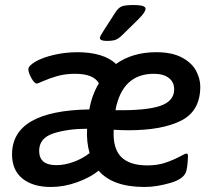

<svg xmlns="http://www.w3.org/2000/svg" viewBox="-20 -738 862 765"><path d="M28 -123Q28 -297 336 -302Q346 -360 374 -406Q353 -444 279 -444Q240 -444 208.5 -435Q177 -426 153.5 -415.5Q130 -405 127 -405Q117 -405 105 -427Q93 -449 93 -462Q93 -476 121.5 -492.5Q150 -509 195.5 -519.5Q241 -530 289 -530Q340 -530 379.5 -518Q419 -506 442 -483Q508 -530 602 -530Q666 -530 705.5 -508.5Q745 -487 761.5 -455.5Q778 -424 778 -393Q778 -296 702 -257.5Q626 -219 492 -219Q469 -219 433 -221Q429 -147 462.5 -113Q496 -79 567 -79Q608 -79 640 -90Q672 -101 702 -117Q718 -126 722 -126Q726 -126 727.5 -124Q729 -122 729 -114Q729 -107 727.5 -89.5Q726 -72 723 -59Q716 -26 660 -9.5Q604 7 556 7Q429 7 373 -58Q340 -31 287.5 -12Q235 7 183 7Q111 7 69.5 -26.5Q28 -60 28 -123ZM674 -382Q674 -411 652.5 -427.5Q631 -444 593 -444Q467 -444 440 -299Q562 -297 618 -316Q674 -335 674 -382ZM337 -128Q324 -173 327 -225Q250 -225 193 -206.5Q136 -188 136 -137Q136 -80 204 -80Q238 -80 273.5 -93Q309 -106 337 -128ZM378 -587Q378 -593 393 -616L440 -689Q451 -706 464 -712Q477 -718 513 -718Q560 -718 560 -703Q560 -689 528 -658L470 -601Q454 -585 442 -580Q430 -575 405 -575Q378 -575 378 -587Z"/></svg>

Font: Asap-MediumItalic
Style: Italic
Weight: 500
Italic angle: -6°
Designer: Pablo Cosgaya
Foundry: Omnibus-Type
Version: Version 2.000; ttfautohint (v1.8)